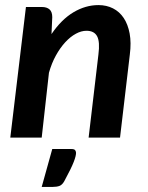

<svg xmlns="http://www.w3.org/2000/svg" viewBox="-20 -541 581 755"><path d="M182.5 -407Q221.5 -464.5 269 -492.8Q316.5 -521 367 -521Q399 -521 424.5 -508Q450 -495 466.5 -470.2Q483 -445.5 489.8 -409.2Q496.5 -373 490.5 -326.5L452 0H328.5L367 -326.5Q373.5 -376.5 362 -398.2Q350.5 -420 320 -420Q299.5 -420 278 -408.2Q256.5 -396.5 236.5 -374.8Q216.5 -353 199.8 -322.8Q183 -292.5 172.5 -255L144 0H20.5L82 -513.5H144.5Q164 -513.5 174.8 -504Q185.5 -494.5 185.5 -473.5ZM261 45Q272.5 45 275.8 50Q279 55 279 60Q279 65.5 277 74Q275 82.5 270 95.5Q265 108.5 255.8 127.2Q246.5 146 232.5 172Q224.5 186 214 190Q203.5 194 187.5 194H144L185.5 45Z"/></svg>

Font: Lato 2
Style: Bold Italic
Weight: 700
Italic angle: -7°
Designer: Lukasz Dziedzic with Adam Twardoch and Botio Nikoltchev
Foundry: tyPoland Lukasz Dziedzic
Version: Version 2.015; 2015-08-06; http://www.latofonts.com/